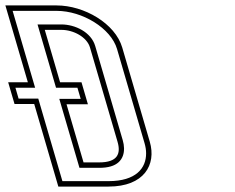

<svg xmlns="http://www.w3.org/2000/svg" viewBox="-172 -687 867 707"><path d="M-118.5 -304H-46L42.8 0H227.8C358.8 0 404.3 -80.5 379.6 -165L278.1 -512C252.2 -600.7 137.9 -667 36.6 -667H-152.2L-69.4 -384H-141.9ZM151.7 -303 128.1 -384H49.3L-7.1 -577H54.1C98.4 -577 148 -550.8 159.4 -512L260.8 -165C273.8 -120.8 261 -89 193.1 -89H135.6L73 -303ZM-103.6 -324 -115.2 -364H-42.7L-125.5 -647H36.6C131.2 -647 236.5 -583.3 259 -506.4L360.4 -159.4C364.1 -146.6 366 -134.2 366 -122.5C366.3 -68.1 329 -20 227.8 -20H57.8L-31.1 -324ZM125.1 -323H46.3L120.6 -69H193.1C209.3 -69 223.4 -70.6 235.7 -74.2C284.4 -88.2 291.4 -131.6 280 -170.6L178.6 -517.6C163.6 -568.9 104.2 -597 54.1 -597H-33.8L34.3 -364H113.1Z"/></svg>

Font: Din Kursivschrift
Style: BreitLeftGho
Weight: 400
Version: Version 1.089